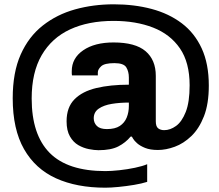

<svg xmlns="http://www.w3.org/2000/svg" viewBox="-20 -718 1015 891"><path d="M469 153Q336 153 240 109.5Q144 66 91.5 -26Q39 -118 39 -262Q39 -382 76 -465Q113 -548 178.5 -599.5Q244 -651 328.5 -674.5Q413 -698 508 -698Q603 -698 683.5 -676.5Q764 -655 823.5 -610Q883 -565 916 -493.5Q949 -422 949 -321Q949 -236 926.5 -178.5Q904 -121 868 -86.5Q832 -52 791 -37Q750 -22 713 -22Q677 -22 653.5 -31.5Q630 -41 616.5 -53Q603 -65 597.5 -74.5Q592 -84 592 -84H586Q563 -56 529 -38.5Q495 -21 437 -21Q418 -21 392.5 -26Q367 -31 343.5 -44.5Q320 -58 304.5 -85Q289 -112 289 -155Q289 -220 325.5 -257Q362 -294 427 -309.5Q492 -325 578 -325V-358Q578 -386 566 -405.5Q554 -425 511 -425Q465 -425 449.5 -410.5Q434 -396 434 -382V-368H314Q313 -372 313 -377Q313 -382 313 -388Q313 -448 366 -484.5Q419 -521 507 -521Q608 -521 655.5 -480.5Q703 -440 703 -366V-155Q703 -131 714 -122.5Q725 -114 742 -114Q770 -114 797 -133.5Q824 -153 842 -198.5Q860 -244 860 -322Q860 -428 815 -493.5Q770 -559 690.5 -590Q611 -621 507 -621Q390 -621 305 -581.5Q220 -542 173.5 -462Q127 -382 127 -261Q127 -93 210.5 -8.5Q294 76 469 76Q496 76 533.5 72Q571 68 606.5 60.5Q642 53 663 44V126Q638 134 602 140Q566 146 530 149.5Q494 153 469 153ZM476 -119Q514 -119 536 -133.5Q558 -148 568 -172.5Q578 -197 578 -227V-242Q536 -242 499 -236Q462 -230 438.5 -214Q415 -198 415 -169Q415 -148 429.5 -133.5Q444 -119 476 -119Z"/></svg>

Font: Archivo VF Beta
Style: Regular
Weight: 400
Designer: Hector Gatti
Foundry: Omnibus-Type
Version: Version 1.002